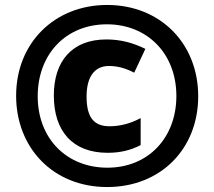

<svg xmlns="http://www.w3.org/2000/svg" viewBox="-20 -744 864 774"><path d="M412 10C627 10 779 -143 779 -356C779 -570 625 -724 412 -724C200 -724 45 -571 45 -358C45 -148 194 10 412 10ZM413 -68C249 -68 132 -185 132 -356C132 -525 245 -646 411 -646C574 -646 691 -528 691 -357C691 -189 578 -68 413 -68ZM414 -128C464 -128 506 -138 547 -159V-268C507 -246 463 -235 422 -235C358 -235 329 -271 329 -355C329 -437 363 -478 419 -478C454 -478 486 -469 521 -451L566 -547C517 -571 467 -585 409 -585C270 -585 197 -497 197 -359C197 -216 272 -128 414 -128Z"/></svg>

Font: Noto Sans Thai Looped SemiCondensed Black
Style: Regular
Weight: 900
Width: 4
Designer: Sasikarn Vongin, Ben Mitchell
Foundry: The Fontpad Ltd
Version: Version 1.001